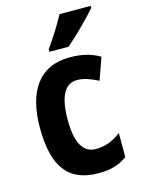

<svg xmlns="http://www.w3.org/2000/svg" viewBox="-118 -926 667 910"><g transform="rotate(-15 216.0 -471.0)"><path d="M419 -849V-859H266C243 -814 208 -760 174 -712V-699H268C316 -740 389 -813 419 -849ZM251 -83C310 -83 350 -94 392 -124V-242C351 -212 316 -197 268 -197C206 -197 174 -252 174 -364C174 -476 203 -536 265 -536C298 -536 328 -525 368 -505L406 -613C369 -634 327 -649 258 -649C109 -649 37 -540 37 -363C37 -171 103 -83 251 -83Z"/></g></svg>

Font: Noto Sans Kannada UI Condensed
Style: Bold
Weight: 700
Width: 3
Designer: Jelle Bosma - Monotype Design Team
Foundry: Monotype Imaging Inc.
Version: Version 2.005